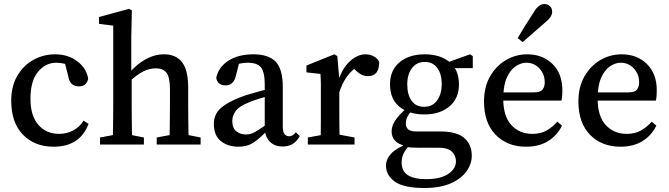

<svg xmlns="http://www.w3.org/2000/svg" viewBox="-20 -721 3339 958"><path d="M247 11Q153 11 94.5 -49Q36 -109 36 -218Q36 -291 66.5 -343Q97 -395 147 -422.5Q197 -450 255 -450Q320 -450 366 -415Q412 -380 420 -328Q412 -290 373 -290Q328 -290 320 -343L300 -420L348 -385Q325 -397 303.5 -402.5Q282 -408 261 -408Q207 -408 169.5 -362.5Q132 -317 132 -228Q132 -143 171.5 -98Q211 -53 275 -53Q313 -53 345 -70Q377 -87 397 -119L422 -103Q379 11 247 11Z M479 0V-35L576 -53H607L698 -35V0ZM542 0Q543 -21 543.5 -55.5Q544 -90 544.5 -127.5Q545 -165 545 -193V-593L474 -602V-636L624 -677L638 -669L635 -539V-347L637 -335V-193Q637 -165 637.5 -127.5Q638 -90 638.5 -55.5Q639 -21 640 0ZM762 0V-35L859 -53H890L981 -35V0ZM825 0Q826 -21 826.5 -55Q827 -89 827.5 -126.5Q828 -164 828 -193V-275Q828 -334 811.5 -357Q795 -380 757 -380Q725 -380 694.5 -364.5Q664 -349 626 -314L612 -353H622Q658 -398 704.5 -424Q751 -450 798 -450Q858 -450 888.5 -410.5Q919 -371 919 -283V-193Q919 -164 919.5 -126.5Q920 -89 920.5 -55Q921 -21 922 0Z M1169 11Q1117 11 1082 -17Q1047 -45 1047 -103Q1047 -131 1059.5 -154.5Q1072 -178 1106 -200Q1140 -222 1204 -245Q1233 -254 1273 -265Q1313 -276 1348 -283V-249Q1317 -242 1281 -231Q1245 -220 1226 -212Q1171 -190 1155 -166Q1139 -142 1139 -118Q1139 -82 1159 -66Q1179 -50 1208 -50Q1223 -50 1236.5 -55Q1250 -60 1271 -73.5Q1292 -87 1329 -115L1341 -67H1311Q1272 -27 1242.5 -8Q1213 11 1169 11ZM1390 10Q1350 10 1326 -14.5Q1302 -39 1301 -81V-297Q1301 -362 1282 -385Q1263 -408 1217 -408Q1201 -408 1180.5 -404.5Q1160 -401 1134 -392L1177 -422L1158 -347Q1147 -295 1106 -295Q1065 -295 1059 -333Q1070 -386 1119.5 -418Q1169 -450 1245 -450Q1320 -450 1355.5 -413Q1391 -376 1391 -287V-90Q1391 -63 1399.5 -52Q1408 -41 1423 -41Q1441 -41 1456 -61L1476 -42Q1459 -13 1438.5 -1.5Q1418 10 1390 10Z M1516 0V-35L1615 -53H1653L1749 -35V0ZM1579 0Q1580 -21 1580.5 -55.5Q1581 -90 1581 -127.5Q1581 -165 1581 -193V-239Q1581 -276 1581 -300Q1581 -324 1579 -352L1509 -360V-394L1648 -450L1663 -441L1673 -326V-193Q1673 -165 1673 -127.5Q1673 -90 1674 -55.5Q1675 -21 1676 0ZM1671 -254 1655 -318H1668Q1688 -381 1726 -415.5Q1764 -450 1804 -450Q1826 -450 1845.5 -439.5Q1865 -429 1872 -411Q1872 -341 1816 -341Q1784 -341 1757 -368L1732 -392L1775 -396Q1701 -355 1671 -254Z M2098 217Q1995 217 1950.5 185.5Q1906 154 1906 106Q1906 73 1931.5 45.5Q1957 18 2023 -9L2029 -3Q2005 23 1994.5 43.5Q1984 64 1984 90Q1984 134 2016 153.5Q2048 173 2104 173Q2178 173 2216.5 147Q2255 121 2255 84Q2255 56 2235 36Q2215 16 2168 16H2063Q2046 16 2031 15Q2016 14 2003 11V7Q1934 -8 1934 -66Q1934 -92 1951.5 -119Q1969 -146 2008 -181V-191L2041 -176Q2023 -157 2014 -140.5Q2005 -124 2005 -105Q2005 -87 2016 -76Q2027 -65 2059 -65H2177Q2259 -65 2296.5 -32.5Q2334 0 2334 56Q2334 97 2307.5 134Q2281 171 2228.5 194Q2176 217 2098 217ZM2098 -150Q2020 -150 1973 -188.5Q1926 -227 1926 -300Q1926 -371 1974 -410.5Q2022 -450 2099 -450Q2176 -450 2223 -411.5Q2270 -373 2270 -300Q2270 -230 2222.5 -190Q2175 -150 2098 -150ZM2096 -188Q2138 -188 2161 -220Q2184 -252 2184 -302Q2184 -351 2162 -381.5Q2140 -412 2100 -412Q2059 -412 2035.5 -381Q2012 -350 2012 -300Q2012 -249 2033.5 -218.5Q2055 -188 2096 -188ZM2199 -381V-407H2205L2325 -450L2339 -441V-381Z M2605 11Q2511 11 2453 -48.5Q2395 -108 2395 -215Q2395 -287 2425 -339.5Q2455 -392 2504 -421Q2553 -450 2611 -450Q2687 -450 2736.5 -402Q2786 -354 2786 -270Q2786 -255 2785 -241.5Q2784 -228 2781 -219H2436V-260H2643Q2676 -260 2687 -274Q2698 -288 2698 -310Q2698 -351 2671.5 -379.5Q2645 -408 2606 -408Q2579 -408 2552.5 -390Q2526 -372 2508.5 -333Q2491 -294 2491 -228Q2491 -141 2531.5 -97Q2572 -53 2636 -53Q2678 -53 2707.5 -70Q2737 -87 2761 -114L2784 -94Q2759 -44 2714 -16.5Q2669 11 2605 11ZM2563 -531Q2596 -588 2642 -658Q2656 -682 2669.5 -691.5Q2683 -701 2697 -701Q2711 -701 2723 -691Q2735 -681 2735 -662Q2735 -650 2727 -637Q2719 -624 2698 -607Q2667 -580 2640.5 -557Q2614 -534 2588 -511Z M3076 11Q2982 11 2924 -48.5Q2866 -108 2866 -215Q2866 -287 2896 -339.5Q2926 -392 2975 -421Q3024 -450 3082 -450Q3158 -450 3207.5 -402Q3257 -354 3257 -270Q3257 -255 3256 -241.5Q3255 -228 3252 -219H2907V-260H3114Q3147 -260 3158 -274Q3169 -288 3169 -310Q3169 -351 3142.5 -379.5Q3116 -408 3077 -408Q3050 -408 3023.5 -390Q2997 -372 2979.5 -333Q2962 -294 2962 -228Q2962 -141 3002.5 -97Q3043 -53 3107 -53Q3149 -53 3178.5 -70Q3208 -87 3232 -114L3255 -94Q3230 -44 3185 -16.5Q3140 11 3076 11Z"/></svg>

Font: Lisu Bosa Medium
Style: Regular
Weight: 500
Designer: David Morse, Annie Olsen, Victor Gaultney, Frank Grießhammer (Latin)
Foundry: SIL International
Version: Version 2.000